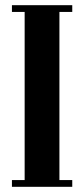

<svg xmlns="http://www.w3.org/2000/svg" viewBox="-20 -720 324 740"><path d="M26 0V-26H75V-674H26V-700H258.5V-674H209V-26H258.5V0Z"/></svg>

Font: Imbue 50pt ExtraBold
Style: Regular
Weight: 800
Designer: Tyler Finck
Foundry: Etcetera Type Company
Version: Version 1.102; ttfautohint (v1.8.3)